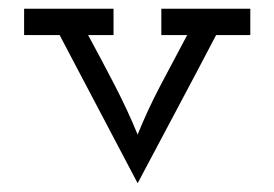

<svg xmlns="http://www.w3.org/2000/svg" viewBox="-20 -395 626 438"><path d="M473 -315Q428 -229 383.5 -145.5Q339 -62 294 23Q249 -62 205 -146Q161 -230 116 -315H35V-375H239V-315H181Q212 -258 241.5 -201Q271 -144 294 -88Q316 -143 346 -200Q376 -257 407 -315H348V-375H551V-315Z"/></svg>

Font: Josefin Slab SemiBold
Style: Regular
Weight: 600
Designer: Santiago Orozco
Foundry: Typemade
Version: Version 2.000